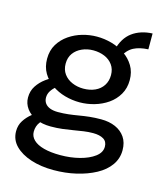

<svg xmlns="http://www.w3.org/2000/svg" viewBox="-117 -656 813 960"><g transform="rotate(15 290.0 -176.0)"><path d="M250 218Q185 218 133 201Q81 184 50.5 153Q20 122 20 78Q20 47 35.5 23Q51 -1 73 -18.5Q95 -36 115 -47L159 -24Q140 -15 123 6.5Q106 28 106 58Q106 82 124.5 100Q143 118 178.5 127.5Q214 137 264 137Q317 137 363.5 125Q410 113 439.5 91Q469 69 469 39Q469 12 449 0Q429 -12 395 -12Q371 -12 346.5 -8.5Q322 -5 296 -0.5Q270 4 241.5 7.5Q213 11 180 11Q137 11 104 -3.5Q71 -18 52.5 -43.5Q34 -69 34 -100Q34 -134 51 -160Q68 -186 94 -205Q120 -224 148 -235L190 -207Q172 -198 156 -185Q140 -172 130.5 -156.5Q121 -141 121 -123Q121 -106 130 -93.5Q139 -81 156 -74.5Q173 -68 197 -68Q225 -68 251 -71Q277 -74 303 -78.5Q329 -83 356.5 -86Q384 -89 416 -89Q458 -89 490 -75Q522 -61 540.5 -34Q559 -7 559 33Q559 76 534.5 110.5Q510 145 466.5 168.5Q423 192 367.5 205Q312 218 250 218ZM289 -143Q250 -143 212.5 -153.5Q175 -164 144 -185.5Q113 -207 94.5 -238.5Q76 -270 76 -312Q76 -355 95.5 -387Q115 -419 146.5 -440.5Q178 -462 215 -472.5Q252 -483 289 -483Q328 -483 365.5 -472.5Q403 -462 434 -441Q465 -420 484 -388.5Q503 -357 503 -315Q503 -273 484 -240.5Q465 -208 434 -186.5Q403 -165 365 -154Q327 -143 289 -143ZM289 -214Q323 -214 349.5 -226Q376 -238 391 -261Q406 -284 406 -315Q406 -346 390 -368Q374 -390 347.5 -401Q321 -412 289 -412Q258 -412 231 -400Q204 -388 188 -366Q172 -344 172 -312Q172 -281 188 -259Q204 -237 231 -225.5Q258 -214 289 -214ZM425 -413 391 -442Q399 -474 413.5 -497.5Q428 -521 449 -536.5Q470 -552 496.5 -560.5Q523 -569 553 -570V-488Q508 -486 478 -470.5Q448 -455 425 -413Z"/></g></svg>

Font: BioRhyme ExtraBold
Style: Regular
Weight: 400
Version: Version 1.600;gftools[0.9.33]